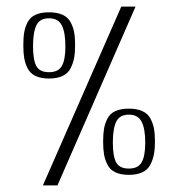

<svg xmlns="http://www.w3.org/2000/svg" viewBox="-20 -561 554 579"><path d="M320.3 -130.9Q320.3 -89.8 330.3 -71.3Q340.3 -52.7 368.7 -52.7Q396.5 -52.7 407.2 -71.5Q418 -90.3 418 -130.9Q418 -172.9 407 -194.1Q396 -215.3 368.7 -215.3Q340.8 -215.3 330.6 -194.3Q320.3 -173.3 320.3 -130.9ZM368.7 -233.4Q393.1 -233.4 409.4 -225.8Q425.8 -218.3 433.6 -203.6Q441.4 -189 444.3 -173.1Q447.3 -157.2 447.3 -134.8Q447.3 -112.3 444.3 -96.2Q441.4 -80.1 433.6 -64.7Q425.8 -49.3 409.4 -41.5Q393.1 -33.7 368.7 -33.7Q343.8 -33.7 327.6 -41.5Q311.5 -49.3 304 -64.5Q296.4 -79.6 293.7 -95.5Q291 -111.3 291 -134.3Q291 -157.2 293.7 -172.9Q296.4 -188.5 304 -203.4Q311.5 -218.3 327.6 -225.8Q343.8 -233.4 368.7 -233.4ZM79.6 -421.4Q79.6 -380.4 89.6 -361.8Q99.6 -343.3 127.9 -343.3Q155.8 -343.3 166.5 -362.1Q177.2 -380.9 177.2 -421.4Q177.2 -463.4 166.3 -484.6Q155.3 -505.9 127.9 -505.9Q100.1 -505.9 89.8 -484.9Q79.6 -463.9 79.6 -421.4ZM127.9 -523.9Q152.3 -523.9 168.7 -516.4Q185.1 -508.8 192.9 -494.1Q200.7 -479.5 203.6 -463.6Q206.5 -447.8 206.5 -425.3Q206.5 -402.8 203.6 -386.7Q200.7 -370.6 192.9 -355.2Q185.1 -339.8 168.7 -332Q152.3 -324.2 127.9 -324.2Q103 -324.2 86.9 -332Q70.8 -339.8 63.2 -355Q55.7 -370.1 53 -386Q50.3 -401.9 50.3 -424.8Q50.3 -447.8 53 -463.4Q55.7 -479 63.2 -493.9Q70.8 -508.8 86.9 -516.4Q103 -523.9 127.9 -523.9ZM388.7 -541 153.3 -2H109.4L345.7 -541Z"/></svg>

Font: LaylaThuluth
Style: Regular
Weight: 400
Version: Version 2.0